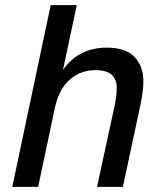

<svg xmlns="http://www.w3.org/2000/svg" viewBox="-20 -730 640 750"><path d="M28 0 178 -710H280L226 -457Q257 -501 300 -522.5Q343 -544 396 -544Q472 -544 506 -507Q540 -470 540 -414Q540 -386 535 -354.5Q530 -323 524 -299L460 0H359L426 -309Q430 -327 433 -347Q436 -367 436 -387Q436 -420 416 -438Q396 -456 353 -456Q295 -456 253 -419.5Q211 -383 195 -312L129 0Z"/></svg>

Font: Geist Mono Medium
Style: Italic
Weight: 500
Italic angle: -12°
Monospace: yes
Designer: Basement.studio, Andrés Briganti, Mateo Zaragoza
Foundry: Basement.studio, Vercel, Andrés Briganti, Guido Ferreyra, Mateo Zaragoza
Version: Version 1.500; ttfautohint (v1.8.4.7-5d5b)